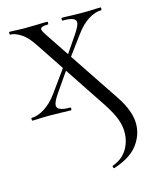

<svg xmlns="http://www.w3.org/2000/svg" viewBox="-103 -456 646 808"><g transform="rotate(-15 219.5 -52.0)"><path d="M290 271Q333 256 354 222Q375 188 375 146Q375 118 363.5 87.5Q352 57 323 13L113 -303Q89 -340 63 -357Q37 -374 16 -374Q14 -374 14 -380Q14 -386 16 -386Q37 -386 47 -385L78 -384L142 -385Q156 -386 181 -386Q183 -386 183 -380Q183 -374 181 -374Q164 -374 156 -371Q148 -368 148 -361Q148 -355 161 -335L386 2Q431 70 431 125Q431 174 399.5 216Q368 258 295 282Q292 283 290 278Q288 273 290 271ZM13 -12Q39 -12 69.5 -31Q100 -50 126 -86L206 -197L218 -187L144 -80Q124 -50 124 -36Q124 -24 137.5 -18Q151 -12 181 -12Q184 -12 184 -6Q184 0 181 0Q154 0 141 -1L81 -2L45 -1Q35 0 13 0Q11 0 11 -6Q11 -12 13 -12ZM211 -203 281 -306Q302 -337 302 -351Q302 -363 288.5 -368.5Q275 -374 244 -374Q242 -374 242 -380Q242 -386 244 -386Q271 -386 285 -385L345 -384L381 -385Q391 -386 413 -386Q415 -386 415 -380Q415 -374 413 -374Q386 -374 356.5 -355.5Q327 -337 300 -300L221 -193Z"/></g></svg>

Font: Cormorant
Style: Regular
Weight: 400
Designer: Christian Thalmann (Catharsis Fonts)
Foundry: Catharsis Fonts
Version: Version 4.000